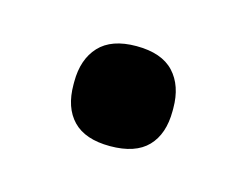

<svg xmlns="http://www.w3.org/2000/svg" viewBox="-35 -368 265 205"><g transform="rotate(15 97.0 -265.0)"><path d="M96.5 -210Q69 -210 55.5 -224Q42 -238 42 -263.5V-266.5Q42 -291.5 55.5 -306Q69 -320.5 96.5 -320.5Q124.5 -320.5 138 -306Q151.5 -291.5 151.5 -266.5V-263.5Q151.5 -238 138 -224Q124.5 -210 96.5 -210Z"/></g></svg>

Font: Anek Telugu Medium
Style: Regular
Weight: 500
Designer: Omkar Bhoir (Telugu), Yesha Goshar (Latin)
Foundry: Ek Type
Version: Version 1.003